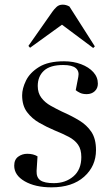

<svg xmlns="http://www.w3.org/2000/svg" viewBox="-20 -790 479 824"><path d="M211 -4Q261 -4 295 -33Q329 -62 329 -116Q329 -149 315 -169Q301 -189 275.5 -202.5Q250 -216 213 -231Q180 -245 148.5 -263Q117 -281 96 -309Q75 -337 75 -381Q75 -410 91.5 -444Q108 -478 147.5 -502.5Q187 -527 255 -527Q295 -527 328 -514.5Q361 -502 380.5 -480.5Q400 -459 400 -431Q400 -411 386.5 -398.5Q373 -386 352 -386Q335 -386 323.5 -391.5Q312 -397 305 -403L316 -460Q321 -484 305.5 -497.5Q290 -511 251 -511Q195 -511 168.5 -486.5Q142 -462 142 -421Q142 -391 157.5 -370.5Q173 -350 197 -336.5Q221 -323 246 -311Q287 -293 320 -273Q353 -253 372.5 -223.5Q392 -194 392 -146Q392 -77 341 -31.5Q290 14 201 14Q131 14 86 -12Q41 -38 41 -79Q41 -105 58 -117.5Q75 -130 97 -130Q123 -130 141 -119L137 -56Q136 -28 153.5 -16Q171 -4 211 -4ZM387 -591 380 -584 246 -684 109 -585 102 -593 205 -740Q212 -750 222.5 -760Q233 -770 249 -770Q264 -770 278 -762Z"/></svg>

Font: Literata 72pt
Style: Italic
Weight: 400
Italic angle: -2°
Designer: Latin by Veronika Burian and Jose Scaglione. Greek by Irene Vlachou. Cyrillic by Vera Evstafieva
Foundry: TypeTogether
Version: Version 3.002